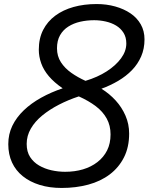

<svg xmlns="http://www.w3.org/2000/svg" viewBox="-20 -911 735 950"><path d="M285 19Q225 19 176.5 4Q128 -11 93 -39Q58 -67 39.5 -107Q21 -147 21 -198Q21 -247 41 -288.5Q61 -330 97.5 -365Q134 -400 183.5 -427.5Q233 -455 290 -474Q248 -503 222 -533.5Q196 -564 184 -597.5Q172 -631 172 -665Q172 -721 193.5 -763Q215 -805 253.5 -833.5Q292 -862 344 -876.5Q396 -891 458 -891Q507 -891 550 -879Q593 -867 625.5 -845Q658 -823 676.5 -790.5Q695 -758 695 -716Q695 -670 678.5 -632Q662 -594 633 -564Q604 -534 565 -511Q526 -488 482 -472Q522 -447 552.5 -413.5Q583 -380 601 -338.5Q619 -297 619 -250Q619 -183 593.5 -132.5Q568 -82 523 -48Q478 -14 417 2.5Q356 19 285 19ZM302 -61Q350 -61 390.5 -73Q431 -85 462 -109Q493 -133 510 -167Q527 -201 527 -246Q527 -290 508 -324.5Q489 -359 454 -385.5Q419 -412 370 -434Q318 -417 271.5 -393Q225 -369 189 -339.5Q153 -310 132.5 -274.5Q112 -239 112 -199Q112 -160 129 -134Q146 -108 173.5 -92Q201 -76 234.5 -68.5Q268 -61 302 -61ZM403 -511Q463 -529 508 -558Q553 -587 579 -622.5Q605 -658 605 -696Q605 -727 591 -749Q577 -771 554.5 -784.5Q532 -798 503.5 -804.5Q475 -811 446 -811Q410 -811 377 -803.5Q344 -796 318 -779.5Q292 -763 277 -736.5Q262 -710 262 -672Q262 -633 281.5 -603Q301 -573 333 -550.5Q365 -528 403 -511Z"/></svg>

Font: Playwrite IS
Style: Regular
Weight: 400
Designer: Veronika Burian, José Scaglione
Foundry: TypeTogether
Version: Version 1.002